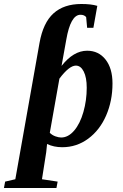

<svg xmlns="http://www.w3.org/2000/svg" viewBox="-91 -724 611 957"><path d="M469.7 -308.1Q469.7 -221.2 438 -148.2Q406.2 -75.2 348.6 -32.7Q291 9.8 219.2 9.8Q177.2 9.8 143.6 -6.3Q141.1 22 139.4 34.4Q137.7 46.9 118.2 169.4L196.3 181.2L190.4 212.9H-71.3L-65.4 181.2L-14.6 169.4L106 -510.3Q124 -610.8 175.8 -657.5Q227.5 -704.1 314.5 -704.1Q363.8 -704.1 394 -694.8L374.5 -585.4H343.3L338.4 -638.7Q329.1 -650.4 310.1 -650.4Q260.7 -650.4 239.3 -525.9L215.8 -395.5Q275.4 -471.2 343.3 -471.2Q400.4 -471.2 435.1 -427.2Q469.7 -383.3 469.7 -308.1ZM341.3 -286.6Q341.3 -337.9 326.4 -367.4Q311.5 -397 287.1 -397Q253.9 -397 205.1 -332L157.2 -62Q168.9 -50.3 185.3 -44.4Q201.7 -38.6 213.9 -38.6Q249 -38.6 278.6 -73Q308.1 -107.4 324.7 -165.8Q341.3 -224.1 341.3 -286.6Z"/></svg>

Font: Liberation Serif
Style: Bold Italic
Weight: 700
Italic angle: -16.333°
Designer: Steve Matteson
Foundry: Ascender Corporation
Version: Version 2.1.5